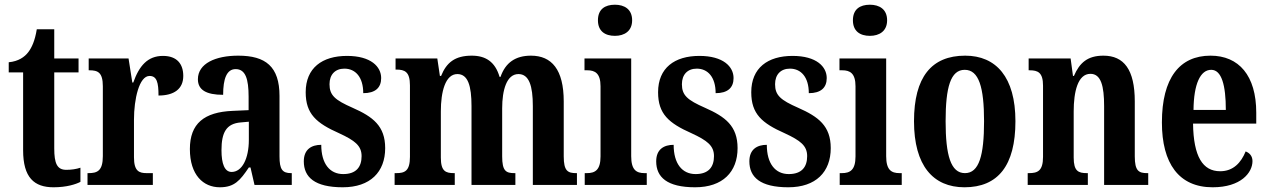

<svg xmlns="http://www.w3.org/2000/svg" viewBox="-20 -784 5379 814"><path d="M207 10C263 10 302 -3 321 -13V-73C303 -67 283 -64 261 -64C222 -64 210 -91 210 -155V-477H313V-536H210V-660H136C128 -611 115 -583 100 -563C84 -542 58 -524 17 -520V-477H78V-147C78 -31 125 10 207 10Z M351 0H628V-50H602C570 -50 548 -58 548 -117V-277C548 -364 570 -462 614 -462C645 -462 652 -434 652 -379C718 -379 757 -407 757 -462C757 -512 731 -547 671 -547C606 -547 570 -505 545 -434H541L525 -536H356V-486H359C395 -486 416 -477 416 -418V-122C416 -59 392 -50 355 -50H351Z M912 10C974 10 998 -19 1035 -74H1042L1059 0H1217V-50H1214C1177 -50 1165 -66 1165 -121V-377C1165 -502 1106 -548 990 -548C894 -548 819 -515 819 -448C819 -403 854 -382 926 -382C926 -450 941 -491 979 -491C1021 -491 1034 -449 1034 -374V-317L967 -314C845 -309 785 -260 785 -152C785 -42 842 10 912 10ZM962 -55C932 -55 919 -90 919 -147C919 -222 939 -260 1001 -265L1035 -268V-191C1035 -111 1006 -55 962 -55Z M1433 10C1550 10 1613 -55 1613 -156C1613 -250 1561 -289 1475 -327C1400 -360 1377 -380 1377 -427C1377 -468 1401 -493 1440 -493C1487 -493 1520 -457 1520 -389C1571 -389 1596 -412 1596 -453C1596 -501 1553 -547 1451 -547C1346 -547 1276 -496 1276 -393C1276 -301 1321 -262 1418 -219C1485 -188 1513 -166 1513 -122C1513 -76 1490 -46 1435 -46C1378 -46 1342 -90 1342 -170C1302 -170 1268 -152 1268 -100C1268 -33 1314 10 1433 10Z M1653 0H1908V-50H1905C1869 -50 1849 -58 1849 -116V-312C1849 -395 1868 -470 1919 -470C1964 -470 1979 -420 1979 -334V0H2165V-50H2161C2125 -50 2109 -59 2109 -121V-325C2109 -402 2128 -470 2178 -470C2223 -470 2239 -420 2239 -334V0H2426V-50H2423C2387 -50 2370 -59 2370 -121V-354C2370 -489 2319 -548 2231 -548C2166 -548 2123 -519 2102 -458H2098C2079 -523 2038 -548 1980 -548C1909 -548 1873 -519 1850 -462H1845L1834 -536H1657V-489H1660C1696 -489 1718 -480 1718 -422V-119C1718 -59 1696 -50 1660 -50H1653Z M2587 -632C2627 -632 2660 -652 2660 -698C2660 -745 2627 -764 2587 -764C2545 -764 2515 -745 2515 -698C2515 -652 2545 -632 2587 -632ZM2459 0H2722V-50H2713C2678 -50 2656 -63 2656 -122V-536H2458V-486H2470C2503 -486 2526 -473 2526 -418V-121C2526 -63 2503 -50 2468 -50H2459Z M2927 10C3044 10 3107 -55 3107 -156C3107 -250 3055 -289 2969 -327C2894 -360 2871 -380 2871 -427C2871 -468 2895 -493 2934 -493C2981 -493 3014 -457 3014 -389C3065 -389 3090 -412 3090 -453C3090 -501 3047 -547 2945 -547C2840 -547 2770 -496 2770 -393C2770 -301 2815 -262 2912 -219C2979 -188 3007 -166 3007 -122C3007 -76 2984 -46 2929 -46C2872 -46 2836 -90 2836 -170C2796 -170 2762 -152 2762 -100C2762 -33 2808 10 2927 10Z M3322 10C3439 10 3502 -55 3502 -156C3502 -250 3450 -289 3364 -327C3289 -360 3266 -380 3266 -427C3266 -468 3290 -493 3329 -493C3376 -493 3409 -457 3409 -389C3460 -389 3485 -412 3485 -453C3485 -501 3442 -547 3340 -547C3235 -547 3165 -496 3165 -393C3165 -301 3210 -262 3307 -219C3374 -188 3402 -166 3402 -122C3402 -76 3379 -46 3324 -46C3267 -46 3231 -90 3231 -170C3191 -170 3157 -152 3157 -100C3157 -33 3203 10 3322 10Z M3668 -632C3708 -632 3741 -652 3741 -698C3741 -745 3708 -764 3668 -764C3626 -764 3596 -745 3596 -698C3596 -652 3626 -632 3668 -632ZM3540 0H3803V-50H3794C3759 -50 3737 -63 3737 -122V-536H3539V-486H3551C3584 -486 3607 -473 3607 -418V-121C3607 -63 3584 -50 3549 -50H3540Z M4069 10C4211 10 4285 -82 4285 -270C4285 -457 4203 -548 4072 -548C3929 -548 3855 -457 3855 -270C3855 -82 3936 10 4069 10ZM4071 -50C4011 -50 3989 -125 3989 -270C3989 -414 4010 -488 4070 -488C4130 -488 4152 -414 4152 -270C4152 -125 4131 -50 4071 -50Z M4337 0H4592V-50H4588C4552 -50 4532 -58 4532 -116V-312C4532 -394 4549 -471 4603 -471C4648 -471 4661 -419 4661 -334V0H4848V-50H4844C4808 -50 4791 -59 4791 -121V-354C4791 -489 4745 -548 4658 -548C4591 -548 4557 -518 4533 -462H4529L4519 -536H4341V-486H4345C4380 -486 4402 -477 4402 -421V-119C4402 -59 4379 -50 4342 -50H4337Z M5121 10C5241 10 5290 -52 5290 -101C5290 -123 5277 -136 5261 -142C5242 -95 5209 -58 5153 -58C5079 -58 5040 -120 5038 -260H5306V-306C5306 -464 5232 -548 5112 -548C4981 -548 4906 -453 4906 -265C4906 -91 4978 10 5121 10ZM5177 -318H5040C5041 -428 5069 -488 5115 -488C5159 -488 5177 -423 5177 -318Z"/></svg>

Font: Noto Serif Georgian ExtraCondensed Bold
Style: Regular
Weight: 700
Width: 2
Designer: Monotype Design Team, Akaki Razmadze
Foundry: Google LLC
Version: Version 2.003